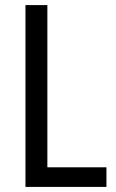

<svg xmlns="http://www.w3.org/2000/svg" viewBox="-20 -734 457 754"><path d="M80 0H398V-77H166V-714H80Z"/></svg>

Font: Noto Sans Gujarati UI Condensed
Style: Regular
Weight: 400
Width: 3
Designer: Jelle Bosma - Monotype Design Team, Universal Thirst
Foundry: Monotype Imaging Inc.
Version: Version 2.106